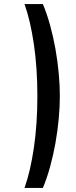

<svg xmlns="http://www.w3.org/2000/svg" viewBox="-20 -820 373 940"><path d="M273 -350Q273 -297 267.5 -238Q262 -179 251.5 -120Q241 -61 225.5 -4.5Q210 52 190 100H100Q129 19 146 -97.5Q163 -214 163 -350Q163 -486 146 -602.5Q129 -719 100 -800H190Q210 -752 225.5 -695.5Q241 -639 251.5 -580Q262 -521 267.5 -461.5Q273 -402 273 -350Z"/></svg>

Font: Gauge Heavy
Style: Heavy
Weight: 900
Designer: Daniel Pimley
Foundry: Daniel Pimley
Version: Version 2.0